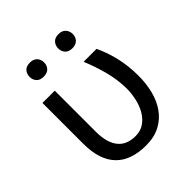

<svg xmlns="http://www.w3.org/2000/svg" viewBox="-200 -856 999 999"><g transform="rotate(-45 300.0 -356.5)"><path d="M167.5 -528.3H77.1V-227.1Q77.1 -166 92.3 -121.3Q107.4 -76.7 136.2 -47.9Q165 -18.6 206.8 -4.4Q248.5 9.8 302.2 9.8Q363.8 9.8 407.2 -13.7Q450.7 -37.1 478 -76.7Q505.4 -115.7 518.1 -167.2Q530.8 -218.8 530.8 -274.4Q530.8 -314.5 526.4 -350.3Q522 -386.2 514.2 -418Q506.3 -449.7 496.3 -477.3Q486.3 -504.9 475.1 -528.3H379.9Q405.3 -467.3 422.1 -403.6Q439 -339.8 440.4 -274.4Q440.4 -236.3 432.1 -198.7Q423.8 -161.1 406.7 -131.3Q389.2 -101.1 362.3 -82.3Q335.4 -63.5 297.9 -63.5Q268.6 -63.5 244.4 -72.5Q220.2 -81.5 203.1 -101.6Q186 -121.1 176.8 -151.9Q167.5 -182.6 167.5 -226.1ZM125.5 -671.4Q125.5 -649.4 138.9 -634.8Q152.3 -620.1 178.7 -620.1Q205.1 -620.1 218.8 -634.8Q232.4 -649.4 232.4 -671.4Q232.4 -693.4 218.8 -708.3Q205.1 -723.1 178.7 -723.1Q152.3 -723.1 138.9 -708.3Q125.5 -693.4 125.5 -671.4ZM335.4 -670.4Q335.4 -648.9 348.9 -634Q362.3 -619.1 388.7 -619.1Q415 -619.1 428.7 -634Q442.4 -648.9 442.4 -670.4Q442.4 -692.4 428.7 -707.5Q415 -722.7 388.7 -722.7Q362.3 -722.7 348.9 -707.5Q335.4 -692.4 335.4 -670.4Z"/></g></svg>

Font: RobotoMono Nerd Font
Style: Regular
Weight: 400
Monospace: yes
Designer: Google
Version: Version 3.000;Nerd Fonts 3.2.1